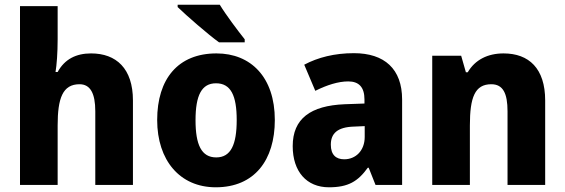

<svg xmlns="http://www.w3.org/2000/svg" viewBox="-20 -786 2400 816"><path d="M225 -619V-760H65V0H225V-253C225 -368 246 -428 318 -428C364 -428 385 -389 385 -313V0H545V-359C545 -495 474 -559 367 -559C304 -559 255 -535 225 -480H216C221 -510 225 -561 225 -619Z M914 -766H735V-756C772 -720 865 -639 911 -606H1020V-619C992 -654 940 -723 914 -766ZM1148 -276C1148 -458 1046 -559 900 -559C737 -559 648 -451 648 -276C648 -105 744 10 897 10C1062 10 1148 -106 1148 -276ZM811 -275C811 -381 837 -432 898 -432C961 -432 986 -380 986 -276C986 -171 961 -117 899 -117C836 -117 811 -171 811 -275Z M1484 -560C1402 -560 1331 -542 1273 -511L1320 -400C1370 -425 1418 -440 1460 -440C1505 -440 1529 -416 1529 -363V-346L1445 -343C1300 -337 1224 -282 1224 -165C1224 -57 1283 10 1378 10C1460 10 1501 -15 1543 -73H1547L1576 0H1689V-363C1689 -493 1614 -560 1484 -560ZM1485 -248 1530 -250V-204C1530 -146 1492 -109 1443 -109C1408 -109 1386 -128 1386 -171C1386 -218 1413 -246 1485 -248Z M2120 -559C2053 -559 1999 -532 1968 -479H1960L1940 -549H1817V0H1977V-253C1977 -372 1998 -428 2068 -428C2118 -428 2137 -389 2137 -313V0H2297V-359C2297 -495 2228 -559 2120 -559Z"/></svg>

Font: Noto Sans Myanmar SemiCondensed ExtraBold
Style: Regular
Weight: 800
Width: 4
Designer: Monotype Design Team
Foundry: Monotype Imaging Inc.
Version: Version 2.107